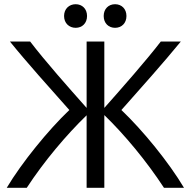

<svg xmlns="http://www.w3.org/2000/svg" viewBox="-20 -889 905 911"><path d="M12 2H107C190 -125 295 -249 391 -342V2H475V-343C571 -250 675 -125 758 2H853C781 -119 658 -270 556 -367C644 -466 758 -594 838 -692H743C673 -601 561 -474 475 -377V-692H391V-377C303 -476 194 -599 123 -692H27C106 -594 221 -466 309 -367C209 -272 83 -117 12 2ZM393 -813C393 -779 370 -757 339 -757C308 -757 284 -779 284 -813C284 -847 308 -869 339 -869C370 -869 393 -847 393 -813ZM580 -813C580 -779 557 -757 526 -757C495 -757 472 -779 472 -813C472 -847 495 -869 526 -869C557 -869 580 -847 580 -813Z"/></svg>

Font: Repo Regular
Style: Regular
Weight: 400
Designer: Stefan Peev
Foundry: Context Ltd
Version: Version 1.502